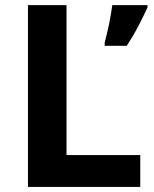

<svg xmlns="http://www.w3.org/2000/svg" viewBox="-20 -734 605 754"><path d="M559.1 -704.1Q542.5 -668.9 523.9 -632.8Q507.3 -600.1 478 -554.2H391.1V-566.9Q396 -584 408.2 -638.7Q417.5 -686 420.9 -713.9H559.1ZM89.8 0V-713.9H241.2V-125H530.8V0Z"/></svg>

Font: Droid Sans Thai
Style: Bold
Weight: 700
Designer: Steve Matteson
Foundry: Ascender Corporation
Version: Version 1.00